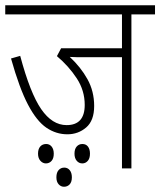

<svg xmlns="http://www.w3.org/2000/svg" viewBox="-20 -642 611 732"><path d="M481 -587V0H445V-424H301Q287 -424 272.5 -424Q258 -424 246 -425Q288 -386 313.5 -340Q339 -294 339 -238Q339 -182 308.5 -156Q278 -130 237 -130Q194 -130 157 -155Q120 -180 87 -242.5Q54 -305 22 -419L57 -429Q95 -287 137 -226Q179 -165 234 -165Q303 -165 303 -242Q303 -297 272.5 -343.5Q242 -390 197 -428L213 -458H445V-587H0V-622H571V-587ZM264 -56Q264 -74 272.5 -83.5Q281 -93 294 -93Q308 -93 315.5 -83Q323 -73 323 -56Q323 -38 314.5 -28.5Q306 -19 294 -19Q281 -19 272.5 -29Q264 -39 264 -56ZM125 -56Q125 -74 133.5 -83.5Q142 -93 156 -93Q169 -93 177 -83Q185 -73 185 -56Q185 -38 176.5 -28.5Q168 -19 155 -19Q143 -19 134 -29Q125 -39 125 -56ZM195 34Q195 16 203.5 6.5Q212 -3 225 -3Q238 -3 246 7Q254 17 254 34Q254 52 245.5 61Q237 70 224 70Q212 70 203.5 60.5Q195 51 195 34Z"/></svg>

Font: Noto Sans Condensed ExtraLight
Style: Italic
Weight: 200
Width: 3
Italic angle: -12°
Designer: Monotype Design Team
Foundry: Monotype Imaging Inc.
Version: Version 2.013; ttfautohint (v1.8.4.7-5d5b)